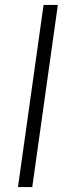

<svg xmlns="http://www.w3.org/2000/svg" viewBox="-20 -760 280 780"><path d="M215 -740 111 0H53L157 -740Z"/></svg>

Font: Pathway Extreme 8pt Thin 12pt Thin
Style: Italic
Weight: 250
Italic angle: -8°
Version: Version 1.001;gftools[0.9.26]